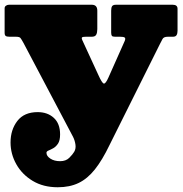

<svg xmlns="http://www.w3.org/2000/svg" viewBox="-22 -770 770 810"><path d="M22.5 -169Q22.5 -222.5 51.2 -259.8Q80 -297 137 -297Q178.5 -297 205 -272.8Q231.5 -248.5 231.5 -203Q231.5 -177.5 222.8 -164.2Q214 -151 202.8 -144.8Q191.5 -138.5 182.8 -135Q174 -131.5 174 -125.5Q174 -111.5 190.5 -100.8Q207 -90 231.5 -90Q256 -90 270.2 -104.2Q284.5 -118.5 291 -129.5Q299 -143 296.2 -160.8Q293.5 -178.5 286 -193L77 -589Q68.5 -604.5 64.2 -609.8Q60 -615 45 -615H18.5Q7 -615 2.2 -618.2Q-2.5 -621.5 -2.5 -632V-735Q-2.5 -742 3.2 -746Q9 -750 16 -750H365Q388.5 -750 388.5 -725V-647.5Q388.5 -632.5 384 -623.8Q379.5 -615 365 -615H340Q328 -615 324.5 -612.5Q321 -610 325.5 -600L393 -453.5Q408.5 -419 416 -417.5Q423.5 -416 435.5 -443L504.5 -598Q508.5 -608.5 503.8 -611.8Q499 -615 485 -615H463.5Q452.5 -615 449.8 -619Q447 -623 447 -633V-725Q447 -738 451 -744Q455 -750 467.5 -750H706.5Q727 -750 727 -733V-640Q727 -629 723 -622Q719 -615 707.5 -615H686Q668.5 -615 663.5 -605.2Q658.5 -595.5 652.5 -584L440 -158Q409.5 -94.5 378.2 -55.2Q347 -16 309.5 2Q272 20 221.5 20Q160.5 20 115.8 -7Q71 -34 46.8 -77.2Q22.5 -120.5 22.5 -169Z"/></svg>

Font: Besley* Narrow Fatface
Style: Regular
Weight: 900
Width: 4
Designer: Owen Earl
Foundry: indestructible type*
Version: Version 3.000; ttfautohint (v1.8.3)